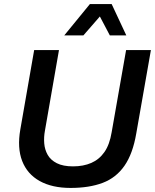

<svg xmlns="http://www.w3.org/2000/svg" viewBox="-20 -914 762 944"><path d="M327 10Q236 10 175 -24Q114 -58 89 -122.5Q64 -187 80 -278L148 -668H270L201 -272Q195 -240 197.5 -209Q200 -178 214.5 -152.5Q229 -127 259.5 -111.5Q290 -96 339 -96Q390 -96 429 -113Q468 -130 493.5 -166.5Q519 -203 529 -264L600 -668H722L650 -258Q633 -158 592 -99Q551 -40 485 -15Q419 10 327 10ZM296 -740 422 -894H529L601 -740H520L471 -833L390 -740Z"/></svg>

Font: Gantari SemiBold
Style: Italic
Weight: 600
Italic angle: -10°
Designer: Anugrah Pasau
Foundry: Lafontype
Version: Version 1.000